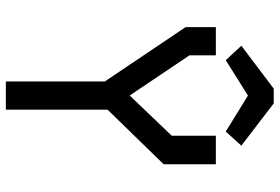

<svg xmlns="http://www.w3.org/2000/svg" viewBox="-166 -766 933 640"><g transform="rotate(90 300.0 -446.5)"><path d="M433 -700H528V-526L346 -339V0H252V-330L71 -599V-700H165V-612L298 -414H300L433 -553ZM325 -893H276L133 -785L181 -733L299 -807L419 -733L466 -785Z"/></g></svg>

Font: Kode Mono Medium
Style: Regular
Weight: 500
Monospace: yes
Designer: Isa Ozler
Foundry: Kadena LLC
Version: Version 1.206;gftools[0.9.28]